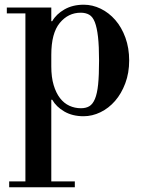

<svg xmlns="http://www.w3.org/2000/svg" viewBox="-20 -482 618 816"><path d="M9 -450H198V-392H202Q219 -422 254 -442Q289 -462 336 -462Q373 -462 408 -445Q443 -428 470 -397Q497 -366 513 -322Q529 -278 529 -225Q529 -172 512.5 -128Q496 -84 469 -53Q442 -22 407 -5Q372 12 335 12Q288 12 253.5 -8Q219 -28 202 -58H198V289H298V314H19V289H88V-425H9ZM324 -22Q345 -22 359.5 -30.5Q374 -39 383.5 -61.5Q393 -84 397 -123Q401 -162 401 -224Q401 -286 396.5 -325.5Q392 -365 383 -388Q374 -411 359 -419.5Q344 -428 323 -428Q270 -428 234 -384.5Q198 -341 198 -249V-200Q198 -154 208 -120.5Q218 -87 235 -65Q252 -43 275 -32.5Q298 -22 324 -22Z"/></svg>

Font: Libre Bodoni
Style: Regular
Weight: 400
Designer: Pablo Impallari, Rodrigo Fuenzalida
Foundry: Pablo Impallari, Rodrigo Fuenzalida
Version: Version 1.001; ttfautohint (v1.5.65-e2d9)